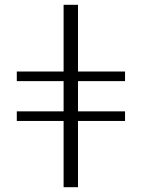

<svg xmlns="http://www.w3.org/2000/svg" viewBox="-20 -780 591 800"><path d="M245 0H305V-276H501V-316H305V-442H501V-482H305V-760H245V-482H50V-442H245V-316H50V-276H245Z"/></svg>

Font: Noto Serif Display
Style: Regular
Weight: 400
Designer: Monotype Design Team
Foundry: Monotype Imaging Inc.
Version: Version 2.009